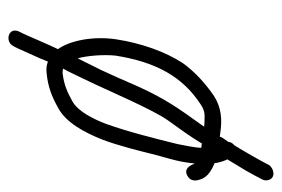

<svg xmlns="http://www.w3.org/2000/svg" viewBox="-127 -512 671 457"><g transform="rotate(90 208.5 -283.5)"><path d="M331.8 -427C331.3 -409.3 325.8 -387.2 322.8 -370C309.9 -317.8 293.3 -251.4 275.1 -201C263.6 -170.8 245.3 -133.3 220.6 -120C199.2 -108.1 181.4 -100.2 154.2 -97C150.2 -97 146.5 -97.3 143.3 -98L150.7 -112C160.9 -132.7 171.1 -154 181.4 -176C200 -215.6 241.2 -311.2 265.3 -346C287.4 -376.8 303.6 -398.7 322 -429L322.9 -428C325.5 -428 328.5 -427.7 331.8 -427ZM305.4 -471C302.8 -471.7 300.5 -472 298.5 -472C263.3 -477.7 234.4 -474.2 207.9 -457C179.3 -437.4 150.9 -412 130.1 -383C103.2 -341.4 82.7 -284.6 73.5 -224C65.7 -172.2 75.7 -115.2 97 -86C87.4 -67 64.5 -12.1 60.4 -4L55.4 6C42.5 32.7 79.8 41.1 89.9 20L95 10C98.4 2.7 106.2 -14.7 118.4 -42C122.5 -52 122.5 -52 126.5 -62C135.5 -58.7 144.7 -57.7 154.2 -59C186.2 -62 210.4 -71.5 236 -86C271.4 -104.1 295.3 -149.1 312 -191C326.6 -228.7 339.9 -282.8 349.9 -323C359.9 -358.5 365.4 -375.6 369.1 -411L370 -410C374.1 -399.7 381.7 -385.1 398.3 -394C413.2 -402.1 410.6 -416.1 405.9 -428C399.9 -443.1 385 -451.6 368.1 -459C367.7 -461 367.5 -462.7 367.6 -464C365.4 -474.7 362.6 -483 359.3 -489L371.4 -509C381.8 -525.7 390.3 -540.3 397 -553L407 -572C409.4 -576.7 410 -581.7 408.5 -587C403.7 -604.9 381 -600.4 372.6 -588L362.6 -569C356 -557 347.9 -542.7 338.1 -526C333.3 -518 333.3 -518 326 -506C321 -502 318.1 -497 317.5 -491C312.5 -483.3 306 -476.7 305.4 -471ZM281.5 -434C279.1 -430 276.3 -426 273.2 -422C238.9 -374.3 215.7 -342 186 -277C170.2 -240.3 157.1 -211 146.8 -189C132.9 -161 132.9 -161 118.9 -133C112.5 -154.9 109.4 -194.8 112.4 -223C127.7 -320.3 163.2 -382.7 227.5 -425C236.9 -431.7 246.3 -435 255.6 -435C264.9 -435 273.6 -434.7 281.5 -434Z"/></g></svg>

Font: Just Breathe
Style: Obl2
Weight: 400
Foundry: Cannot Into Space Fonts
Version: Version 0.72